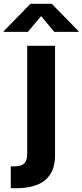

<svg xmlns="http://www.w3.org/2000/svg" viewBox="-81 -787 434 1011"><path d="M62.2 -545.9H208.8V28Q209 90.6 184.5 129.4Q160 168.2 114.3 186.2Q68.7 204.1 5.4 204.1H-24.3V88.8H-4.8Q32 88.8 47.1 73Q62.2 57.2 62.2 25.9ZM65.8 -619.1H-61.5V-622.7L79.4 -767.1H191.6L332.7 -622.7V-619.1H204.9L135.6 -702.2Z"/></svg>

Font: Adwaita Sans
Style: Regular
Weight: 400
Designer: Rasmus Andersson
Foundry: rsms
Version: Version 4.001;git-9221beed3